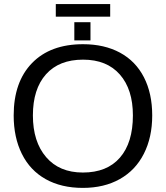

<svg xmlns="http://www.w3.org/2000/svg" viewBox="-20 -916 818 946"><path d="M730 -347.2Q730 -239.3 688.7 -158.2Q647.5 -77.1 570.3 -33.7Q493.2 9.8 388.2 9.8Q282.2 9.8 205.3 -33.2Q128.4 -76.2 87.9 -157.5Q47.4 -238.8 47.4 -347.2Q47.4 -512.2 137.7 -605.2Q228 -698.2 389.2 -698.2Q494.1 -698.2 571.3 -656.5Q648.4 -614.7 689.2 -535.2Q730 -455.6 730 -347.2ZM634.8 -347.2Q634.8 -475.6 570.6 -548.8Q506.3 -622.1 389.2 -622.1Q271 -622.1 206.5 -549.8Q142.1 -477.5 142.1 -347.2Q142.1 -217.8 207.3 -141.8Q272.5 -65.9 388.2 -65.9Q507.3 -65.9 571 -139.4Q634.8 -212.9 634.8 -347.2ZM346.2 -716.8V-806.6H425.8V-716.8ZM522.9 -834H254.9V-896H522.9Z"/></svg>

Font: Arial
Style: Regular
Weight: 400
Designer: Steve Matteson
Foundry: Ascender Corporation
Version: Version 2.00.3